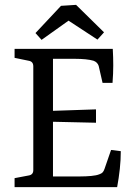

<svg xmlns="http://www.w3.org/2000/svg" viewBox="-20 -770 551 790"><path d="M402 -429 386 -499Q381 -514 365 -520Q352 -524 332 -526Q312 -528 289 -528H198V-314L375 -320V-265L198 -269V-44H309Q333 -44 355 -46Q377 -48 389 -53Q398 -56 402.5 -61Q407 -66 410 -75L437 -153L477 -148Q477 -112 473 -75Q469 -38 462 0H40V-37L98 -48Q117 -51 117 -70V-497Q117 -517 98 -520L40 -532V-569H444Q446 -535 446 -501Q446 -467 443 -429ZM126 -634 231 -746 293 -750 408 -637 381 -607 262 -685 151 -606Z"/></svg>

Font: Yrsa
Style: Regular
Weight: 400
Designer: Anna Giedrys (Yrsa+Rasa design), David Brezina (Yrsa art-direction, Rasa art-direction, design)
Foundry: Rosetta Type Foundry
Version: Version 2.004